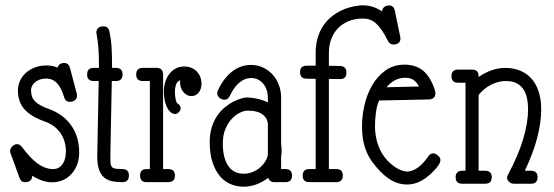

<svg xmlns="http://www.w3.org/2000/svg" viewBox="-20 -686 2083 722"><path d="M196.3 -431.6C189.8 -434.6 183 -436.7 176 -438C169 -439.3 161.9 -439.9 154.8 -439.9C138.5 -439.9 123.8 -437.3 110.6 -432.1C97.4 -426.9 86.1 -420 76.7 -411.4C67.2 -402.8 60 -392.7 54.9 -381.3C49.9 -370 47.4 -358.2 47.4 -346.2C47.4 -316.9 55.7 -293.1 72.3 -274.7C88.9 -256.3 113.9 -241.2 147.5 -229.5C170.9 -221.4 189.8 -208.3 204.1 -190.2C218.4 -172.1 226.4 -148.9 228 -120.6C228 -111.5 227.2 -102.8 225.6 -94.5C224 -86.2 221.3 -78.9 217.5 -72.5C213.8 -66.2 209 -61 203.1 -56.9C197.3 -52.8 190.1 -50.6 181.6 -50.3H174.3C155.4 -51.6 137 -59.1 119.1 -72.8C101.2 -86.4 82.5 -106.4 63 -132.8C57.5 -140.3 51.1 -144 43.9 -144C41 -144 38 -143.3 34.9 -141.8C31.8 -140.4 29.1 -138.4 26.6 -136C24.2 -133.5 22.1 -130.9 20.5 -127.9C18.9 -125 18.1 -121.9 18.1 -118.7C18.1 -115.1 18.7 -111.8 20 -108.9L53.2 -17.6C57.1 -6.5 63.6 -1 72.8 -1C91.6 -1 101.1 -9.1 101.1 -25.4C112.5 -17.9 124.7 -11.9 137.7 -7.3C150.7 -2.8 163.7 -0.5 176.8 -0.5C191.1 -0.5 204.4 -3.3 216.8 -8.8C229.2 -14.3 239.8 -22.1 248.8 -32C257.7 -41.9 264.8 -53.6 270 -67.1C275.2 -80.6 277.8 -95.5 277.8 -111.8C277.8 -151.9 267.8 -186 247.8 -214.4C227.8 -242.7 200 -263.2 164.6 -275.9C151.9 -280.4 141.2 -285.1 132.6 -289.8C123.9 -294.5 116.9 -299.6 111.6 -305.2C106.2 -310.7 102.4 -316.9 100.1 -323.7C97.8 -330.6 96.7 -338.4 96.7 -347.2C96.7 -352.7 98.1 -358.1 100.8 -363.3C103.6 -368.5 107.4 -373.1 112.3 -377.2C117.2 -381.3 123.1 -384.5 130.1 -387C137.1 -389.4 144.9 -390.6 153.3 -390.6C169.9 -390.6 183.7 -384.8 194.6 -373C205.5 -361.3 214.2 -344.2 220.7 -321.8C224.3 -309.4 231.3 -303.2 241.7 -303.2C250.8 -303.2 257.7 -305.4 262.5 -309.8C267.2 -314.2 269.5 -319.5 269.5 -325.7C269.5 -327 269.4 -328.4 269.3 -329.8C269.1 -331.3 268.9 -332.8 268.6 -334.5L243.2 -430.2C239.6 -442.9 232.6 -449.2 222.2 -449.2C208.5 -449.2 199.9 -443.4 196.3 -431.6Z M343.3 -557.6C344.9 -547.5 346.3 -538.4 347.4 -530.3C348.6 -522.1 349.4 -513.5 350.1 -504.4C350.7 -495.3 351.2 -484.9 351.6 -473.4C351.9 -461.8 352.1 -447.6 352.1 -430.7H332.5C315.9 -430.7 307.6 -422.4 307.6 -405.8C307.6 -389.5 315.9 -381.3 332.5 -381.3H351.1L345.7 -97.7C345.7 -77.5 347.9 -61.1 352.3 -48.6C356.7 -36.1 363 -26.2 371.1 -19C379.2 -11.9 389.2 -7.1 400.9 -4.6C412.6 -2.2 425.6 -1 439.9 -1C456.5 -1 464.8 -9.3 464.8 -25.9C464.8 -42.2 456.5 -50.3 439.9 -50.3C428.2 -50.3 419.3 -50.9 413.1 -52C406.9 -53.1 402.5 -55.6 399.9 -59.3C397.3 -63.1 395.8 -68.4 395.5 -75.2C395.2 -82 395 -91.3 395 -103L400.4 -381.3H416C432.6 -381.3 440.9 -389.5 440.9 -405.8C440.9 -422.4 432.6 -430.7 416 -430.7H401.4C401.4 -448.6 401.2 -463.9 400.9 -476.6C400.6 -489.3 400.1 -500.7 399.4 -510.7C398.8 -520.8 397.8 -530.3 396.5 -539.1C395.2 -547.9 393.6 -557.1 391.6 -566.9C389 -580.2 381.7 -586.9 369.6 -586.9C359.2 -586.9 352.1 -584.6 348.1 -579.8C344.2 -575.1 342.3 -569.5 342.3 -563C342.3 -560.7 342.6 -558.9 343.3 -557.6Z M517.1 -381.3H543.5V-50.3H531.2C515 -50.3 506.8 -42.2 506.8 -25.9C506.8 -9.3 515 -1 531.2 -1H612.8C629.4 -1 637.7 -9.3 637.7 -25.9C637.7 -42.2 629.4 -50.3 612.8 -50.3H593.3V-405.8C593.3 -422.4 585 -430.7 568.4 -430.7H517.1C500.5 -430.7 492.2 -422.4 492.2 -405.8C492.2 -389.5 500.5 -381.3 517.1 -381.3ZM647.9 -296.9C646.3 -296.9 644.9 -298.3 643.8 -301.3C642.7 -304.2 641.6 -307.9 640.6 -312.3C639.6 -316.7 638.9 -321.4 638.4 -326.4C637.9 -331.5 637.7 -335.9 637.7 -339.8C637.7 -349.6 638.9 -358.6 641.4 -366.7C643.8 -374.8 649.3 -380.9 657.7 -384.8C657.4 -383.1 657.2 -381.5 657.2 -379.9V-375C657.2 -368.5 658.3 -362.2 660.4 -356.2C662.5 -350.2 665.4 -344.9 669.2 -340.3C672.9 -335.8 677.4 -332 682.6 -329.1C687.8 -326.2 693.5 -324.7 699.7 -324.7C711.1 -324.7 720.3 -329.2 727.3 -338.1C734.3 -347.1 737.8 -358.6 737.8 -372.6C737.8 -380 736.4 -387.6 733.6 -395.3C730.9 -402.9 726.8 -409.7 721.4 -415.8C716.1 -421.8 709.2 -426.7 700.9 -430.4C692.6 -434.2 683.1 -436 672.4 -436C660.3 -436 649.6 -433.4 640.1 -428.2C630.7 -423 622.7 -416 616.2 -407.2C609.7 -398.4 604.7 -388.4 601.3 -377.2C597.9 -366 596.2 -354.3 596.2 -342.3C596.2 -331.9 597.1 -321.5 598.9 -311.3C600.7 -301 603.4 -291.9 607.2 -283.9C610.9 -276 615.5 -269.5 620.8 -264.6C626.2 -259.8 632.3 -257.3 639.2 -257.3C643.1 -257.3 647.4 -259.4 652.1 -263.7C656.8 -267.9 659.2 -273.3 659.2 -279.8C659.2 -286.3 655.4 -292 647.9 -296.9Z M987.3 -216.3V-103.5C985.4 -93.8 981.5 -84.6 975.8 -76.2C970.1 -67.7 963.2 -60.2 955.1 -53.7C946.9 -47.2 937.8 -42.1 927.7 -38.3C917.6 -34.6 907.2 -32.7 896.5 -32.7C870.8 -32.7 851.2 -42.7 837.9 -62.7C824.5 -82.8 817.9 -110.5 817.9 -146C817.9 -167.5 821.2 -186 827.9 -201.7C834.6 -217.3 842.8 -230.1 852.5 -240.2C862.3 -250.3 872.5 -257.8 883.1 -262.7C893.6 -267.6 902.8 -270 910.6 -270C936.4 -270 955.6 -265 968.3 -254.9C981 -244.8 987.3 -231.9 987.3 -216.3ZM915.5 -319.3H914.6C914.2 -319.3 913.9 -319.4 913.6 -319.6C913.2 -319.7 912.9 -319.8 912.6 -319.8C906.4 -319.8 898.6 -318.6 889.2 -316.2C879.7 -313.7 869.6 -309.8 858.9 -304.4C848.1 -299.1 837.4 -292.1 826.7 -283.4C815.9 -274.8 806.2 -264.3 797.6 -252C789 -239.6 782 -225.1 776.6 -208.5C771.2 -191.9 768.6 -173 768.6 -151.9C768.6 -122.2 772.1 -96.8 779.1 -75.7C786.1 -54.5 795.4 -37.1 807.1 -23.4C818.8 -9.8 832.4 0.2 847.7 6.6C863 12.9 878.9 16.1 895.5 16.1C928.4 16.1 959.5 4.9 988.8 -17.6C992 -6.5 999.8 -1 1012.2 -1H1053.2C1069.8 -1 1078.1 -9.3 1078.1 -25.9C1078.1 -42.2 1069.8 -50.3 1053.2 -50.3H1037.1V-98.1C1038.4 -104.7 1039.1 -111.8 1039.1 -119.6C1039.1 -127.8 1038.4 -135.6 1037.1 -143.1V-319.3C1037.1 -335.9 1034.3 -351.7 1028.6 -366.7C1022.9 -381.7 1015 -394.7 1004.9 -405.8C994.8 -416.8 982.8 -425.6 969 -432.1C955.2 -438.6 940.3 -441.9 924.3 -441.9C897.9 -441.9 874.1 -433.6 852.8 -417C831.5 -400.4 814 -377.3 800.3 -347.7C798 -343.4 796.9 -338.9 796.9 -334C796.9 -329.1 799.5 -324.1 804.7 -318.8C809.9 -313.6 816.7 -311 825.2 -311C833.3 -311 839.8 -316.1 844.7 -326.2C854.2 -346.7 865.7 -362.9 879.4 -374.8C893.1 -386.6 908.2 -392.6 924.8 -392.6C934.6 -392.6 943.3 -390.5 950.9 -386.5C958.6 -382.4 965.1 -377 970.5 -370.4C975.8 -363.7 980 -356 982.9 -347.2C985.8 -338.4 987.3 -329.1 987.3 -319.3V-300.8C966.8 -311.2 942.9 -317.4 915.5 -319.3Z M1416.5 -643.1C1394.4 -658.4 1370.3 -666 1344.2 -666C1341.6 -666 1339.1 -665.9 1336.7 -665.8C1334.2 -665.6 1331.7 -665.4 1329.1 -665C1303.1 -661.8 1280 -655.1 1260 -645C1240 -634.9 1223.1 -622.2 1209.2 -606.9C1195.4 -591.6 1184.9 -573.9 1177.7 -553.7C1170.6 -533.5 1167 -511.7 1167 -488.3V-439H1133.3C1116.7 -439 1108.4 -430.8 1108.4 -414.6C1108.4 -398.3 1116.5 -390.1 1132.8 -390.1L1167 -389.6V-50.3H1143.1C1126.5 -50.3 1118.2 -42.2 1118.2 -25.9C1118.2 -9.3 1126.5 -1 1143.1 -1H1244.6C1260.9 -1 1269 -9.3 1269 -25.9C1269 -42.2 1260.9 -50.3 1244.6 -50.3H1216.8V-389.2L1257.8 -388.7C1274.4 -388 1282.7 -396.2 1282.7 -413.1C1282.7 -429 1274.6 -437.3 1258.3 -438L1216.8 -438.5V-488.3C1216.8 -506.2 1219.6 -522.9 1225.3 -538.3C1231 -553.8 1239.3 -567.3 1250.2 -578.9C1261.1 -590.4 1274.5 -599.5 1290.3 -606.2C1306.1 -612.9 1324.2 -616.2 1344.7 -616.2C1354.2 -616.2 1363 -614.7 1371.1 -611.8C1379.2 -608.9 1387 -604.2 1394.3 -597.7C1401.6 -591.1 1408.9 -582.6 1416 -572C1423.2 -561.4 1430.7 -548.3 1438.5 -532.7C1443 -523.3 1450 -518.6 1459.5 -518.6C1468.3 -518.6 1474.9 -520.7 1479.2 -524.9C1483.6 -529.1 1485.8 -534.3 1485.8 -540.5C1485.8 -541.8 1485.8 -543.1 1485.6 -544.2C1485.4 -545.3 1485.2 -546.7 1484.9 -548.3L1464.8 -645.5C1461.9 -658.9 1454.9 -665.5 1443.8 -665.5C1435.4 -665.5 1428.9 -663.4 1424.3 -659.2C1419.8 -654.9 1417.2 -649.6 1416.5 -643.1Z M1433.6 -357.9C1453.5 -381.7 1476.9 -393.6 1503.9 -393.6C1516.3 -393.6 1526.5 -390.9 1534.7 -385.5C1542.8 -380.1 1549.8 -371.9 1555.7 -360.8ZM1592.8 -312C1609 -312.7 1617.2 -320.6 1617.2 -335.9C1617.2 -338.9 1616.7 -341.8 1615.7 -344.7H1616.2C1604.8 -379.9 1589.8 -405 1571 -420.2C1552.3 -435.3 1529.1 -442.9 1501.5 -442.9C1473.8 -442.9 1450 -435.7 1429.9 -421.4C1409.9 -407.1 1393.3 -388.7 1380.1 -366.2C1366.9 -343.8 1357.2 -318.9 1350.8 -291.7C1344.5 -264.6 1341.3 -238.1 1341.3 -212.4C1341.3 -183.8 1344.4 -158.7 1350.6 -137.2C1356.8 -115.7 1366 -96.4 1378.4 -79.1C1399.3 -50.5 1420.4 -28.8 1441.9 -14.2C1463.4 0.5 1486.3 7.8 1510.7 7.8C1534.8 7.8 1557.9 -0.2 1580.1 -16.1C1584.3 -19 1589.6 -23.3 1595.9 -28.8C1602.3 -34.3 1608.5 -40.4 1614.5 -46.9C1620.5 -53.4 1625.7 -59.9 1629.9 -66.4C1634.1 -72.9 1636.2 -78.9 1636.2 -84.5C1636.2 -87.1 1635.4 -89.8 1633.8 -92.8C1632.2 -95.7 1630 -98.4 1627.4 -100.8C1624.8 -103.3 1621.9 -105.3 1618.7 -106.9C1615.4 -108.6 1612.1 -109.4 1608.9 -109.4C1601.7 -109.4 1595.5 -105.5 1590.3 -97.7C1576.7 -78.1 1563.2 -63.8 1549.8 -54.7C1536.5 -45.6 1523.4 -41 1510.7 -41C1504.9 -41 1497.8 -42.5 1489.5 -45.4C1481.2 -48.3 1472.6 -52.9 1463.6 -59.1C1454.7 -65.3 1445.8 -73 1437 -82.3C1428.2 -91.6 1420.3 -102.5 1413.3 -115.2C1406.3 -127.9 1400.7 -142.4 1396.5 -158.7C1392.3 -175 1390.1 -193 1390.1 -212.9C1390.1 -219.7 1390.4 -227.3 1390.9 -235.6C1391.4 -243.9 1392.2 -252.3 1393.3 -260.7C1394.4 -269.2 1396 -277.5 1397.9 -285.6C1399.9 -293.8 1402.5 -301.3 1405.8 -308.1Z M1702.6 -375H1730.5V-43.9H1718.3C1701.7 -43.9 1693.4 -35.8 1693.4 -19.5C1693.4 -3.3 1701.7 4.9 1718.3 4.9H1804.2C1820.8 4.9 1829.1 -3.3 1829.1 -19.5C1829.1 -35.8 1820.8 -43.9 1804.2 -43.9H1779.8V-329.1C1793.8 -346 1809.7 -359 1827.6 -367.9C1845.5 -376.9 1863.9 -381.3 1882.8 -381.3C1899.4 -381.3 1913 -378.4 1923.6 -372.6C1934.2 -366.7 1942.6 -358.8 1949 -348.9C1955.3 -338.9 1959.7 -327.6 1962.2 -314.7C1964.6 -301.8 1965.8 -288.6 1965.8 -274.9C1965.8 -241.7 1959.7 -204.6 1947.5 -163.6C1935.3 -122.6 1916.5 -78.3 1891.1 -30.8C1888.2 -25.9 1886.7 -21.3 1886.7 -17.1C1886.7 -12.5 1889.1 -7.7 1893.8 -2.7C1898.5 2.4 1904.9 4.9 1913.1 4.9H1976.6C1993.2 4.9 2001.5 -3.3 2001.5 -19.5C2001.5 -35.8 1993.2 -43.9 1976.6 -43.9H1953.6C1974.1 -86.9 1989.5 -127.8 1999.8 -166.5C2010 -205.2 2015.1 -241.4 2015.1 -274.9C2015.1 -300 2012 -322.2 2005.6 -341.6C1999.3 -360.9 1990.2 -377.2 1978.5 -390.4C1966.8 -403.6 1952.6 -413.6 1935.8 -420.4C1919 -427.2 1900.4 -430.7 1879.9 -430.7C1863.3 -430.7 1846.6 -427.8 1829.8 -422.1C1813.1 -416.4 1796.4 -407.9 1779.8 -396.5V-399.4C1779.8 -416 1771.6 -424.3 1755.4 -424.3H1702.6C1686 -424.3 1677.7 -416 1677.7 -399.4C1677.7 -383.1 1686 -375 1702.6 -375Z"/></svg>

Font: Nathan
Style: Regular
Weight: 400
Designer: Peter Wiegel
Foundry: Peter Wiegel
Version: Version 1.001 2009